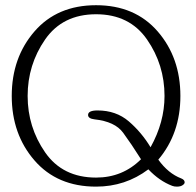

<svg xmlns="http://www.w3.org/2000/svg" viewBox="-20 -694 743 726"><path d="M648.9 11.7Q638.7 11.7 631.3 8.8Q582.5 -9.8 541 -53.7Q454.1 11.7 343.3 11.7Q196.3 11.7 110.4 -87.4Q24.4 -186.5 24.4 -331.1Q24.4 -476.1 110.4 -575.2Q196.3 -674.3 343.3 -674.3Q490.2 -674.3 576.2 -575.2Q662.1 -476.1 662.1 -331.1Q662.1 -189 578.6 -90.3Q616.2 -38.1 665 -19.5Q678.2 -14.2 678.2 -4.9Q678.2 0.5 672.9 4.4Q665 11.7 648.9 11.7ZM343.3 -22.5Q443.4 -22.5 513.2 -91.8Q476.6 -149.9 445.6 -192.1Q414.6 -234.4 337.4 -242.7Q313 -245.6 313 -259.3Q313 -276.4 348.6 -276.4Q418.9 -276.4 467 -235.1Q515.1 -193.8 549.3 -137.2Q602.1 -231.9 602.1 -331.1Q602.1 -449.2 535.9 -544.7Q469.7 -640.1 343.3 -640.1Q216.8 -640.1 150.6 -544.7Q84.5 -449.2 84.5 -331.1Q84.5 -213.4 150.6 -117.9Q216.8 -22.5 343.3 -22.5Z"/></svg>

Font: Gayathri Thin
Style: Regular
Weight: 100
Designer: Binoy Dominic <binoy.domenic@gmail.com>
Foundry: SMC
Version: Version 1.000